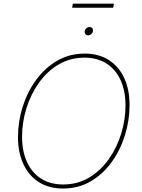

<svg xmlns="http://www.w3.org/2000/svg" viewBox="-20 -1034 787 1063"><path d="M328.6 9.8Q251 9.8 195.3 -25.6Q139.6 -61 109.6 -125.2Q79.6 -189.5 79.6 -275.4Q79.6 -359.9 105.2 -441.9Q130.9 -523.9 179.2 -590.6Q227.5 -657.2 295.7 -697.3Q363.8 -737.3 449.2 -737.3Q526.4 -737.3 582 -701.9Q637.7 -666.5 667.5 -602.5Q697.3 -538.6 697.3 -452.1Q697.3 -368.2 671.9 -285.9Q646.5 -203.6 598.6 -137Q550.8 -70.3 482.7 -30.3Q414.6 9.8 328.6 9.8ZM329.6 -12.7Q409.7 -12.7 473.4 -50.8Q537.1 -88.9 582 -152.6Q627 -216.3 650.9 -293.7Q674.8 -371.1 674.8 -450.2Q674.8 -530.8 647.7 -590.1Q620.6 -649.4 569.8 -682.1Q519 -714.8 448.7 -714.8Q368.2 -714.8 304.2 -676.8Q240.2 -638.7 195.1 -575Q149.9 -511.2 126 -433.6Q102.1 -356 102.1 -276.9Q102.1 -197.3 129.2 -137.7Q156.2 -78.1 207.3 -45.4Q258.3 -12.7 329.6 -12.7ZM467.8 -838.4Q458.5 -838.4 452.9 -845.2Q447.3 -852.1 448.7 -861.3Q450.2 -871.1 458.3 -877.7Q466.3 -884.3 475.6 -884.3Q485.4 -884.3 490.7 -877.7Q496.1 -871.1 494.6 -861.3Q493.2 -852.1 485.4 -845.2Q477.5 -838.4 467.8 -838.4ZM610.8 -1013.7 606.9 -991.2H379.4L383.3 -1013.7Z"/></svg>

Font: Inter Thin
Style: Italic
Weight: 250
Italic angle: -9.3988°
Designer: Rasmus Andersson
Foundry: rsms
Version: Version 4.001;git-66647c0bb